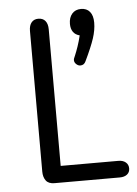

<svg xmlns="http://www.w3.org/2000/svg" viewBox="-48 -665 501 703"><g transform="rotate(-5 202.5 -313.5)"><path d="M152 -61V-563Q152 -583 143 -594Q134 -605 117 -605Q101 -605 92 -594Q83 -583 83 -563V-46Q83 -26 92.5 -13Q102 0 124 0H364Q381 0 391 -8Q401 -16 401 -30Q401 -44 391 -52.5Q381 -61 364 -61ZM263 -531Q258 -510 251.5 -491Q245 -472 239 -458Q236 -451 235 -448.5Q234 -446 234 -442Q234 -434 241 -427.5Q248 -421 256 -421Q270 -421 276 -435Q300 -485 310 -515.5Q320 -546 320 -573Q320 -599 308.5 -613Q297 -627 276 -627Q255 -627 243 -613Q231 -599 231 -576Q231 -558 239 -546.5Q247 -535 263 -531Z"/></g></svg>

Font: Beiruti
Style: Regular
Weight: 400
Version: Version 1.00